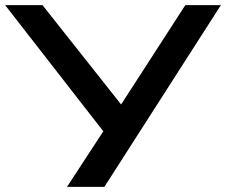

<svg xmlns="http://www.w3.org/2000/svg" viewBox="-28 -725 877 745"><path d="M232 0 385 -234 388 -196 -8 -705H137L448 -312H437L691 -705H829L377 0Z"/></svg>

Font: Nunito Sans 7pt Expanded SemiBold
Style: Regular
Weight: 600
Width: 7
Designer: Vernon Adams
Foundry: Vernon Adams
Version: Version 3.101;gftools[0.9.27]